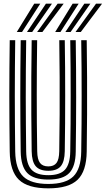

<svg xmlns="http://www.w3.org/2000/svg" viewBox="-20 -1020 578 1050"><path d="M244.2 10Q132.5 10 83.6 -36.8Q34.8 -83.5 33.2 -191Q32.2 -266.5 31.6 -342.8Q31 -419 31 -495.5Q31 -572 31.6 -648.4Q32.2 -724.8 33.2 -800H63.2Q62.2 -724.8 61.6 -648.4Q61 -572 61 -495.5Q61 -419 61.6 -342.8Q62.2 -266.5 63.2 -191Q64.8 -96.2 106.9 -55.1Q149 -14 244.2 -14Q339 -14 380.9 -55.1Q422.8 -96.2 424.2 -191Q425.5 -266.5 426 -342.8Q426.5 -419 426.5 -495.5Q426.5 -572 426 -648.4Q425.5 -724.8 424.2 -800H454.2Q455.8 -699.5 456.2 -597.5Q456.8 -495.5 456.2 -393.5Q455.8 -291.5 454.2 -191Q452.8 -83.5 404.1 -36.8Q355.5 10 244.2 10ZM244.2 -38Q163.8 -38 129.1 -73.9Q94.5 -109.8 93.2 -190.8Q92.2 -272.2 91.6 -345.9Q91 -419.5 91 -491.4Q91 -563.2 91.5 -638.9Q92 -714.5 93.2 -800H123.2Q122 -714.8 121.4 -637.2Q120.8 -559.8 120.9 -486.4Q121 -413 121.6 -340.2Q122.2 -267.5 123.2 -192Q124.2 -122.8 152 -92.4Q179.8 -62 244.2 -62Q308.5 -62 335.9 -92.5Q363.2 -123 364.2 -192Q365.5 -267 366 -343.1Q366.5 -419.2 366.5 -495.6Q366.5 -572 366 -648.4Q365.5 -724.8 364.2 -800H394.2Q395.5 -713.2 396 -635.5Q396.5 -557.8 396.5 -484.8Q396.5 -411.8 395.9 -339.4Q395.2 -267 394.2 -190.8Q393.2 -110.2 359 -74.1Q324.8 -38 244.2 -38ZM244.2 -86Q196.8 -86 175.5 -110.9Q154.2 -135.8 153.2 -193Q151.8 -292.5 151.2 -394.2Q150.8 -496 151.2 -598Q151.8 -700 153.2 -800H183.2Q182.2 -728.8 181.6 -654.2Q181 -579.8 181 -503.1Q181 -426.5 181.5 -348.8Q182 -271 183.5 -193Q184.2 -147.5 198.9 -128.8Q213.5 -110 244.2 -110Q274.5 -110 288.9 -128.8Q303.2 -147.5 304 -193Q305.8 -292.5 306.2 -394.5Q306.8 -496.5 306.2 -598.5Q305.8 -700.5 304.2 -800H334.2Q335.5 -725.5 336 -649.4Q336.5 -573.2 336.5 -496.9Q336.5 -420.5 336 -344.2Q335.5 -268 334.2 -193Q333.2 -135.8 312.2 -110.9Q291.2 -86 244.2 -86ZM71.8 -845 167.2 -1000H200.2L100.5 -845ZM127.5 -845 231.2 -1000H264.2L156 -845ZM183 -845 295.2 -1000H328.2L211.8 -845ZM281.8 -845 377.2 -1000H410.2L310.5 -845ZM337.5 -845 441.2 -1000H474.2L366 -845ZM393 -845 505.2 -1000H538.2L421.8 -845Z"/></svg>

Font: Big Shoulders Inline Display Thin Black
Style: Regular
Weight: 900
Version: Version 2.002